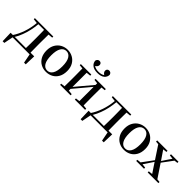

<svg xmlns="http://www.w3.org/2000/svg" viewBox="183 -2038 3447 3447"><g transform="rotate(45 1907.0 -314.5)"><path d="M142.1 -499V-526.9H609.9V-499L524.9 -491.2L522.9 -295.9V-231.9L524.9 -33.2H619.1L612.8 175.8H569.8L536.1 0H103L68.8 175.8H25.9L20 -33.2H77.1Q135.7 -120.6 176 -237.3Q216.3 -354 229 -488.8ZM408.2 -33.2Q409.2 -61.5 409.7 -97.2Q410.2 -132.8 410.6 -168.5Q411.1 -204.1 411.1 -231.9V-295.9Q411.1 -323.7 410.6 -359.1Q410.2 -394.5 409.7 -430.2Q409.2 -465.8 408.2 -494.1H264.2Q256.3 -410.2 239 -329.6Q221.7 -249 193.8 -176.8Q179.2 -138.2 162.1 -101.3Q145 -64.5 125 -33.2Z M962.4 16.1Q888.7 16.1 829.3 -16.8Q770 -49.8 735.1 -112.5Q700.2 -175.3 700.2 -265.1Q700.2 -354 736.8 -416Q773.4 -478 833 -510.5Q892.6 -543 962.4 -543Q1032.2 -543 1092 -510.7Q1151.9 -478.5 1188.5 -416.5Q1225.1 -354.5 1225.1 -265.1Q1225.1 -174.8 1189.9 -112.1Q1154.8 -49.3 1095.2 -16.6Q1035.6 16.1 962.4 16.1ZM962.4 -17.1Q1028.8 -17.1 1066.4 -78.9Q1104 -140.6 1104 -263.2Q1104 -385.3 1066.4 -447.5Q1028.8 -509.8 962.4 -509.8Q896 -509.8 858.6 -447.5Q821.3 -385.3 821.3 -263.2Q821.3 -140.6 858.6 -78.9Q896 -17.1 962.4 -17.1Z M1629.9 -623Q1541.5 -623 1495.6 -661.4Q1449.7 -699.7 1448.2 -757.8Q1464.8 -805.2 1507.8 -805.2Q1531.2 -805.2 1545.7 -791Q1560.1 -776.9 1560.1 -752.9Q1560.1 -709.5 1514.2 -684.1Q1537.1 -667.5 1565.9 -660.2Q1594.7 -652.8 1629.9 -652.8Q1666 -652.8 1694.8 -660.2Q1723.6 -667.5 1746.1 -684.1Q1725.1 -695.8 1712.6 -713.6Q1700.2 -731.4 1700.2 -752.9Q1700.2 -776.9 1715.1 -791Q1730 -805.2 1752.9 -805.2Q1798.3 -805.2 1812 -757.8Q1811.5 -698.7 1765.4 -660.9Q1719.2 -623 1629.9 -623ZM1683.1 -499V-526.9H1943.8V-499L1869.1 -491.2L1867.2 -295.9V-231.9L1869.1 -37.1L1943.8 -28.8V0H1683.1V-28.8L1760.3 -38.1V-399.9L1638.2 -253.9L1493.2 -81.1V-38.1L1575.2 -28.8V0H1309.1V-28.8L1384.3 -37.1Q1384.8 -64.9 1385 -99.9Q1385.3 -134.8 1385.7 -169.7Q1386.2 -204.6 1386.2 -231.9V-295.9Q1386.2 -323.7 1385.7 -358.4Q1385.3 -393.1 1385 -428Q1384.8 -462.9 1384.3 -491.2L1309.1 -499V-526.9H1575.2V-499L1493.2 -490.2V-130.9L1609.9 -271L1760.3 -449.2V-490.2Z M2122.1 -499V-526.9H2589.8V-499L2504.9 -491.2L2502.9 -295.9V-231.9L2504.9 -33.2H2599.1L2592.8 175.8H2549.8L2516.1 0H2083L2048.8 175.8H2005.9L2000 -33.2H2057.1Q2115.7 -120.6 2156 -237.3Q2196.3 -354 2209 -488.8ZM2388.2 -33.2Q2389.2 -61.5 2389.6 -97.2Q2390.1 -132.8 2390.6 -168.5Q2391.1 -204.1 2391.1 -231.9V-295.9Q2391.1 -323.7 2390.6 -359.1Q2390.1 -394.5 2389.6 -430.2Q2389.2 -465.8 2388.2 -494.1H2244.1Q2236.3 -410.2 2219 -329.6Q2201.7 -249 2173.8 -176.8Q2159.2 -138.2 2142.1 -101.3Q2125 -64.5 2105 -33.2Z M2942.4 16.1Q2868.7 16.1 2809.3 -16.8Q2750 -49.8 2715.1 -112.5Q2680.2 -175.3 2680.2 -265.1Q2680.2 -354 2716.8 -416Q2753.4 -478 2813 -510.5Q2872.6 -543 2942.4 -543Q3012.2 -543 3072 -510.7Q3131.8 -478.5 3168.5 -416.5Q3205.1 -354.5 3205.1 -265.1Q3205.1 -174.8 3169.9 -112.1Q3134.8 -49.3 3075.2 -16.6Q3015.6 16.1 2942.4 16.1ZM2942.4 -17.1Q3008.8 -17.1 3046.4 -78.9Q3084 -140.6 3084 -263.2Q3084 -385.3 3046.4 -447.5Q3008.8 -509.8 2942.4 -509.8Q2876 -509.8 2838.6 -447.5Q2801.3 -385.3 2801.3 -263.2Q2801.3 -140.6 2838.6 -78.9Q2876 -17.1 2942.4 -17.1Z M3598.1 -498V-526.9H3789.1V-498L3724.1 -490.2L3574.2 -288.1L3743.2 -35.2L3804.2 -28.8V0H3533.2V-28.8L3610.8 -36.1L3486.8 -222.2L3432.1 -140.1L3363.8 -38.1L3439.9 -28.8V0H3241.2V-28.8L3314.9 -37.1L3470.2 -248L3309.1 -492.2L3247.1 -498V-526.9H3510.7V-498L3437 -490.2L3557.1 -314L3610.8 -395L3674.8 -488.8Z"/></g></svg>

Font: Source Han Serif TW SemiBold
Style: Regular
Weight: 600
Designer: Ryoko NISHIZUKA Ë•øÂ°öÊ∂ºÂ≠ê (kana & ideographs); Frank Grie√ühammer (Latin, Greek & Cyrillic); Wenlong ZHANG Âº†ÊñáÈæô 
Foundry: Adobe
Version: Version 2.003;hotconv 1.1.1;makeotfexe 2.6.0